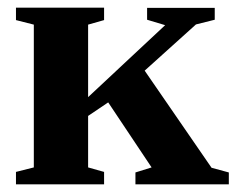

<svg xmlns="http://www.w3.org/2000/svg" viewBox="-20 -479 616 499"><path d="M209 -226.6 409.2 -413.6 362.3 -427.7V-458.5H538.1V-427.7L489.3 -415.5L356 -295.4L529.8 -43L574.7 -30.8V0H332V-30.8L374 -43.9L261.2 -212.9L209 -177.7V-43.9L250.5 -32.2V0H21.5V-32.2L67.9 -43.9V-415L21.5 -426.8V-459H250.5V-426.8L209 -415Z"/></svg>

Font: Liberation Serif
Style: Bold
Weight: 700
Designer: Steve Matteson
Foundry: Ascender Corporation
Version: Version 2.1.5